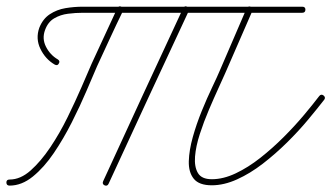

<svg xmlns="http://www.w3.org/2000/svg" viewBox="-30 -571 1037 601"><path d="M151 -385Q159 -380 154 -372Q150 -364 141 -369Q112 -386 96.5 -418Q81 -450 93 -484Q104 -512 126 -526.5Q148 -541 175 -545.5Q202 -550 229 -550Q401 -550 572.5 -550Q744 -550 916 -550Q916 -550 916 -550Q916 -550 916 -550Q926 -550 926 -541Q926 -531 916 -531Q744 -531 572.5 -531Q401 -531 229 -531Q207 -531 183 -528Q159 -525 139.5 -513.5Q120 -502 111 -477Q101 -450 114 -424.5Q127 -399 151 -385Q151 -385 151 -385Q151 -385 151 -385ZM350 -550Q359 -546 355 -537Q334 -494 314 -450.5Q294 -407 274 -364Q274 -364 274 -364Q274 -364 274 -364Q261 -334 241 -287Q221 -240 195 -188.5Q169 -137 138.5 -92Q108 -47 73 -18.5Q38 10 0 10Q-10 10 -10 0Q-10 -9 0 -9Q34 -9 66 -37.5Q98 -66 127.5 -110Q157 -154 181.5 -204Q206 -254 225.5 -299Q245 -344 257 -372Q257 -372 257 -372Q257 -372 257 -372Q277 -415 297 -458.5Q317 -502 337 -545Q341 -554 350 -550ZM543 -545Q547 -554 556 -550Q565 -546 561 -537Q498 -402 435 -266.5Q372 -131 310 4Q310 4 310 4Q310 4 310 4Q306 13 297 9Q289 5 293 -4Q355 -139 417.5 -274.5Q480 -410 543 -545Q543 -545 543 -545Q543 -545 543 -545ZM755 -550Q763 -546 760 -537Q739 -488 717.5 -439.5Q696 -391 675 -342Q668 -326 654 -295.5Q640 -265 624 -227.5Q608 -190 595.5 -151.5Q583 -113 580.5 -81Q578 -49 589.5 -29.5Q601 -10 633 -10Q669 -10 708 -28.5Q747 -47 785 -77Q823 -107 858 -142Q893 -177 921.5 -211Q950 -245 969 -270Q975 -278 983 -272Q990 -266 985 -259Q964 -232 934.5 -196.5Q905 -161 868.5 -125Q832 -89 792.5 -58.5Q753 -28 712 -9.5Q671 9 633 9Q593 9 576.5 -11.5Q560 -32 561 -66.5Q562 -101 573.5 -142Q585 -183 601.5 -223.5Q618 -264 634 -297.5Q650 -331 658 -350Q679 -399 700 -447.5Q721 -496 742 -545Q746 -553 755 -550Z"/></svg>

Font: FRB American Cursive Guidelines Arrows Extralight
Style: Italic
Weight: 200
Italic angle: -25°
Version: Version 2.0;Modular Font Editor K font №1